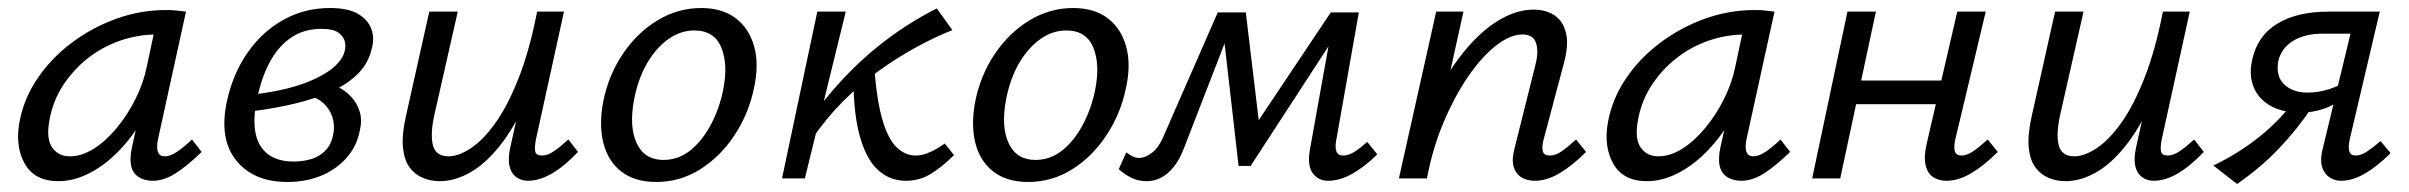

<svg xmlns="http://www.w3.org/2000/svg" viewBox="-20 -445 6011 479"><path d="M126 7Q66 7 41.5 -37Q17 -81 29 -143Q40 -200 74 -250Q108 -300 158.5 -338Q209 -376 269.5 -398Q330 -420 395 -420Q411 -420 422.5 -418.5Q434 -417 444 -416L374 -97Q366 -55 391 -55Q405 -55 422 -66.5Q439 -78 459 -97L483 -66Q447 -31 418 -12.5Q389 6 361 6Q341 6 326.5 -3Q312 -12 307.5 -30Q303 -48 309 -77L346 -243L387 -277Q374 -218 347 -167Q320 -116 284 -76.5Q248 -37 207 -15Q166 7 126 7ZM154 -55Q184 -55 214 -74Q244 -93 271 -125.5Q298 -158 318 -198Q338 -238 346 -278L369 -386L407 -356Q399 -358 390 -358.5Q381 -359 373 -359Q323 -359 278 -343Q233 -327 197 -298Q161 -269 136 -230Q111 -191 103 -143Q95 -98 110.5 -76.5Q126 -55 154 -55Z M697 9Q613 9 569.5 -44.5Q526 -98 546 -192Q561 -261 597.5 -313.5Q634 -366 687 -395.5Q740 -425 803 -425Q848 -425 873 -410.5Q898 -396 906.5 -372.5Q915 -349 907 -322Q899 -287 873 -261Q847 -235 807 -217Q767 -199 717.5 -187Q668 -175 613 -168L609 -209Q708 -220 769.5 -250Q831 -280 840 -318Q843 -328 840.5 -340.5Q838 -353 825 -363Q812 -373 782 -373Q738 -373 706 -351Q674 -329 653 -290Q632 -251 621 -197Q611 -151 617 -116Q623 -81 647 -61.5Q671 -42 713 -42Q734 -42 754.5 -47.5Q775 -53 790.5 -68Q806 -83 811 -108Q816 -131 809.5 -152Q803 -173 786.5 -188Q770 -203 743 -207L794 -240Q809 -236 826.5 -226.5Q844 -217 857.5 -202Q871 -187 877.5 -166Q884 -145 877 -116Q869 -78 843 -49.5Q817 -21 779.5 -6Q742 9 697 9Z M1077 7Q1055 7 1035.5 -1Q1016 -9 1002.5 -26.5Q989 -44 985.5 -75Q982 -106 992 -152L1051 -416H1122L1064 -160Q1053 -111 1060 -83Q1067 -55 1099 -55Q1124 -55 1155 -75.5Q1186 -96 1216.5 -139Q1247 -182 1274 -250.5Q1301 -319 1320 -416H1361Q1338 -302 1305 -221.5Q1272 -141 1234 -90.5Q1196 -40 1156 -16.5Q1116 7 1077 7ZM1297 6Q1280 6 1267.5 -3.5Q1255 -13 1251 -31Q1247 -49 1253 -77L1328 -416H1387L1317 -97Q1313 -76 1315.5 -66.5Q1318 -57 1332 -57Q1346 -57 1361.5 -67.5Q1377 -78 1398 -97L1422 -66Q1389 -31 1357.5 -12.5Q1326 6 1297 6Z M1617 9Q1563 9 1529.5 -17.5Q1496 -44 1485 -89.5Q1474 -135 1485 -192Q1498 -257 1533.5 -310Q1569 -363 1620 -394Q1671 -425 1729 -425Q1782 -425 1815.5 -399.5Q1849 -374 1861.5 -329Q1874 -284 1861 -225Q1848 -162 1813 -108.5Q1778 -55 1727.5 -23Q1677 9 1617 9ZM1635 -46Q1673 -46 1703 -70.5Q1733 -95 1754 -135Q1775 -175 1784 -220Q1797 -284 1779.5 -326.5Q1762 -369 1712 -369Q1678 -369 1647.5 -347.5Q1617 -326 1594.5 -287.5Q1572 -249 1562 -197Q1549 -129 1568.5 -87.5Q1588 -46 1635 -46Z M2005 -97 1978 -114Q2025 -185 2078 -242.5Q2131 -300 2190.5 -345Q2250 -390 2317 -424L2356 -370Q2311 -352 2264.5 -326.5Q2218 -301 2172 -268Q2126 -235 2083.5 -192.5Q2041 -150 2005 -97ZM1931 0 2019 -416H2090L1988 0ZM2240 6Q2201 6 2172 -19.5Q2143 -45 2126.5 -100Q2110 -155 2109 -244L2160 -297Q2165 -208 2179 -155Q2193 -102 2215 -79.5Q2237 -57 2264 -57Q2278 -57 2291.5 -62Q2305 -67 2317 -74Q2329 -81 2337 -87L2360 -58Q2332 -30 2303.5 -12Q2275 6 2240 6Z M2545 9Q2491 9 2457.5 -17.5Q2424 -44 2413 -89.5Q2402 -135 2413 -192Q2426 -257 2461.5 -310Q2497 -363 2548 -394Q2599 -425 2657 -425Q2710 -425 2743.5 -399.5Q2777 -374 2789.5 -329Q2802 -284 2789 -225Q2776 -162 2741 -108.5Q2706 -55 2655.5 -23Q2605 9 2545 9ZM2563 -46Q2601 -46 2631 -70.5Q2661 -95 2682 -135Q2703 -175 2712 -220Q2725 -284 2707.5 -326.5Q2690 -369 2640 -369Q2606 -369 2575.5 -347.5Q2545 -326 2522.5 -287.5Q2500 -249 2490 -197Q2477 -129 2496.5 -87.5Q2516 -46 2563 -46Z M3293 6Q3269 6 3255 -13Q3241 -32 3248 -72L3303 -378L3335 -392L3100 -31H3070L3031 -372L3051 -414H3088L3124 -114L3100 -115L3300 -414H3370L3314 -97Q3310 -78 3314 -67.5Q3318 -57 3331 -57Q3345 -57 3359.5 -66.5Q3374 -76 3391 -91L3416 -60Q3386 -30 3354.5 -12Q3323 6 3293 6ZM2841 7Q2820 7 2802.5 -1.5Q2785 -10 2771 -23L2790 -65Q2797 -59 2805.5 -55Q2814 -51 2821 -51Q2837 -51 2853.5 -63.5Q2870 -76 2881 -101L3018 -414H3065L2934 -76Q2923 -47 2908.5 -29Q2894 -11 2877 -2Q2860 7 2841 7Z M3809 6Q3789 6 3775 -3Q3761 -12 3756 -30Q3751 -48 3759 -77L3811 -285Q3819 -317 3812 -338Q3805 -359 3778 -359Q3748 -359 3712.5 -331.5Q3677 -304 3643 -254.5Q3609 -205 3581.5 -140Q3554 -75 3540 0H3489Q3513 -99 3548.5 -177Q3584 -255 3627 -309.5Q3670 -364 3716 -392.5Q3762 -421 3806 -421Q3837 -421 3858.5 -406.5Q3880 -392 3887 -362Q3894 -332 3881 -285L3831 -97Q3826 -78 3829 -67.5Q3832 -57 3846 -57Q3861 -57 3876 -67.5Q3891 -78 3912 -97L3937 -66Q3903 -32 3871 -13Q3839 6 3809 6ZM3470 0 3563 -416H3631L3539 0Z M4089 7Q4029 7 4004.5 -37Q3980 -81 3992 -143Q4003 -200 4037 -250Q4071 -300 4121.5 -338Q4172 -376 4232.5 -398Q4293 -420 4358 -420Q4374 -420 4385.5 -418.5Q4397 -417 4407 -416L4337 -97Q4329 -55 4354 -55Q4368 -55 4385 -66.5Q4402 -78 4422 -97L4446 -66Q4410 -31 4381 -12.5Q4352 6 4324 6Q4304 6 4289.5 -3Q4275 -12 4270.5 -30Q4266 -48 4272 -77L4309 -243L4350 -277Q4337 -218 4310 -167Q4283 -116 4247 -76.5Q4211 -37 4170 -15Q4129 7 4089 7ZM4117 -55Q4147 -55 4177 -74Q4207 -93 4234 -125.5Q4261 -158 4281 -198Q4301 -238 4309 -278L4332 -386L4370 -356Q4362 -358 4353 -358.5Q4344 -359 4336 -359Q4286 -359 4241 -343Q4196 -327 4160 -298Q4124 -269 4099 -230Q4074 -191 4066 -143Q4058 -98 4073.5 -76.5Q4089 -55 4117 -55Z M4836 6Q4817 6 4803 -3Q4789 -12 4784 -33Q4779 -54 4787 -88L4863 -416H4934L4858 -97Q4854 -78 4857 -67.5Q4860 -57 4874 -57Q4887 -57 4902.5 -67.5Q4918 -78 4939 -97L4964 -66Q4930 -32 4898 -13Q4866 6 4836 6ZM4501 0 4589 -416H4660L4571 0ZM4572 -185 4585 -244H4862L4849 -185Z M5133 7Q5111 7 5091.5 -1Q5072 -9 5058.5 -26.5Q5045 -44 5041.5 -75Q5038 -106 5048 -152L5107 -416H5178L5120 -160Q5109 -111 5116 -83Q5123 -55 5155 -55Q5180 -55 5211 -75.5Q5242 -96 5272.5 -139Q5303 -182 5330 -250.5Q5357 -319 5376 -416H5417Q5394 -302 5361 -221.5Q5328 -141 5290 -90.5Q5252 -40 5212 -16.5Q5172 7 5133 7ZM5353 6Q5336 6 5323.5 -3.5Q5311 -13 5307 -31Q5303 -49 5309 -77L5384 -416H5443L5373 -97Q5369 -76 5371.5 -66.5Q5374 -57 5388 -57Q5402 -57 5417.5 -67.5Q5433 -78 5454 -97L5478 -66Q5445 -31 5413.5 -12.5Q5382 6 5353 6Z M5820 6Q5804 6 5791 -3Q5778 -12 5773 -29Q5768 -46 5774 -71L5844 -361H5775Q5729 -361 5700 -342.5Q5671 -324 5664 -293Q5657 -255 5678.5 -234.5Q5700 -214 5737 -214Q5765 -214 5792 -223Q5819 -232 5842 -247L5833 -206Q5806 -183 5777 -173.5Q5748 -164 5719 -164Q5687 -164 5662 -173Q5637 -182 5620.5 -199.5Q5604 -217 5598 -241.5Q5592 -266 5599 -297Q5612 -356 5661.5 -386Q5711 -416 5789 -416H5917L5842 -97Q5838 -78 5841 -67.5Q5844 -57 5857 -57Q5870 -57 5884.5 -66.5Q5899 -76 5919 -93L5944 -63Q5911 -30 5880 -12Q5849 6 5820 6ZM5561 14 5502 -32Q5566 -63 5617 -104Q5668 -145 5706 -196L5747 -176Q5710 -121 5664.5 -73.5Q5619 -26 5561 14Z"/></svg>

Font: Ysabeau Office Medium
Style: Italic
Weight: 500
Italic angle: -12°
Designer: Christian Thalmann (Catharsis Fonts)
Version: Version 2.001;gftools[0.9.30]; featfreeze: tnum,lnum,ss02